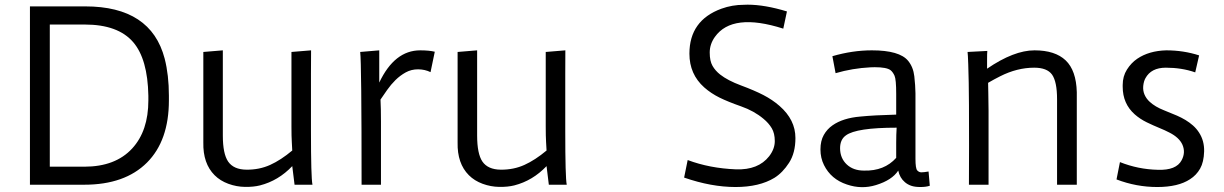

<svg xmlns="http://www.w3.org/2000/svg" viewBox="-20 -786 5209 817"><path d="M107.4 0V-758.8H342.8Q622.6 -758.8 680.7 -536.6Q698.7 -466.3 698.7 -378.9V-358.9Q698.7 -187.5 605.5 -94.2Q511.2 0 338.9 0ZM191.9 -76.7H338.9Q471.2 -76.7 542.5 -154.3Q611.3 -229 611.3 -358.9V-378.9Q608.4 -534.7 546.9 -606.4Q482.4 -681.6 340.8 -681.6H191.9Z M1303.2 -472.2V-228Q1303.2 -30.3 1309.6 0H1233.4L1223.6 -79.1Q1164.6 -17.1 1086.4 2.9Q1059.1 9.8 1022.7 9.3Q986.3 8.8 951.7 -3.9Q917 -16.6 893.1 -40.5Q843.3 -90.3 845.2 -179.7V-564.9L928.2 -571.8V-209Q928.2 -131.8 950.7 -98.6Q974.1 -64.5 1028.8 -64Q1083.5 -63.5 1129.4 -84.2Q1175.3 -105 1223.6 -145.5L1221.7 -181.2Q1220.2 -204.6 1220.2 -247.6V-564.9L1303.7 -571.8Q1303.2 -518.6 1303.2 -472.2Z M1599.1 -362.3Q1601.1 -325.2 1601.1 -268.6V0H1518.6Q1518.6 -518.1 1512.7 -564.9L1593.8 -571.8V-434.6Q1658.7 -571.8 1768.1 -571.8Q1805.7 -571.8 1830.1 -565.9L1812 -479Q1788.6 -490.7 1759.5 -491Q1730.5 -491.2 1706.5 -478Q1682.6 -464.8 1662.8 -445.3Q1643.1 -425.8 1627.4 -403.3Z M2385.3 -472.2V-228Q2385.3 -30.3 2391.6 0H2315.4L2305.7 -79.1Q2246.6 -17.1 2168.5 2.9Q2141.1 9.8 2104.7 9.3Q2068.4 8.8 2033.7 -3.9Q1999 -16.6 1975.1 -40.5Q1925.3 -90.3 1927.2 -179.7V-564.9L2010.3 -571.8V-209Q2010.3 -131.8 2032.7 -98.6Q2056.2 -64.5 2110.8 -64Q2165.5 -63.5 2211.4 -84.2Q2257.3 -105 2305.7 -145.5L2303.7 -181.2Q2302.2 -204.6 2302.2 -247.6V-564.9L2385.7 -571.8Q2385.3 -518.6 2385.3 -472.2Z M3145.5 -765.6 3161.1 -766.1Q3234.4 -766.1 3328.6 -737.3L3313 -664.1Q3096.2 -733.4 3022 -628.9Q3000 -598.1 3000 -562.3Q3000 -526.4 3012 -505.6Q3023.9 -484.9 3044.4 -468.8Q3076.7 -443.4 3133.3 -422.4Q3189.9 -401.4 3228.3 -381.6Q3266.6 -361.8 3296.9 -335.4Q3364.7 -276.4 3364.7 -198.7Q3364.7 -135.3 3337.6 -93.3Q3310.5 -51.3 3275.4 -29.3Q3210.9 9.8 3109.9 9.8Q3006.8 9.8 2891.1 -30.3L2906.2 -105Q3000 -69.8 3111.8 -65.4Q3206.5 -62 3252.9 -121.1Q3276.9 -152.3 3276.9 -185.5Q3276.9 -218.8 3263.9 -240.5Q3251 -262.2 3229 -280.3Q3189 -314 3133.3 -333.5Q3077.6 -353 3041.5 -370.8Q3005.4 -388.7 2976.6 -414.1Q2913.6 -470.2 2913.6 -557.6Q2913.6 -699.2 3049.8 -749Q3095.7 -765.6 3145.5 -765.6Z M3936.5 4.4Q3920.4 9.8 3896.5 9.8Q3872.6 9.8 3857.2 4.4Q3841.8 -1 3830.6 -10.7Q3808.6 -29.3 3802.2 -60.1Q3775.9 -19.5 3707.5 1.5Q3646 20.5 3583.5 -1Q3516.1 -23.4 3486.3 -83.5Q3471.2 -113.8 3471.2 -150.1Q3471.2 -186.5 3485.4 -211.7Q3499.5 -236.8 3522.9 -252.9Q3566.9 -283.7 3640.6 -290Q3699.7 -295.9 3793.5 -298.3V-386.2Q3793.5 -448.2 3786.4 -463.9Q3779.3 -479.5 3769.5 -487.3Q3752.9 -500 3702.1 -500L3683.6 -499.5Q3607.4 -495.6 3535.6 -474.6L3522 -546.9Q3607.4 -571.8 3689.9 -571.8Q3807.6 -571.8 3844.2 -527.3Q3866.2 -500.5 3870.6 -461.4Q3875 -422.4 3875.5 -389.2V-110.4Q3875.5 -68.8 3883.1 -60.8Q3890.6 -52.7 3900.6 -52.7Q3910.6 -52.7 3931.2 -56.2ZM3793.5 -178.7Q3793.5 -213.4 3795.4 -242.7Q3624 -242.7 3579.6 -210Q3554.7 -192.4 3554.7 -155.3Q3554.7 -112.8 3583.5 -85.9Q3611.3 -60.1 3656.2 -60.1Q3742.7 -57.6 3793.5 -114.3Z M4103 0 4103.5 -165.5Q4103.5 -376.5 4102.1 -434.6L4100.1 -511.7Q4098.6 -556.6 4097.2 -564.9L4181.2 -569.3Q4180.7 -563.5 4180.4 -554Q4180.2 -544.4 4180.2 -530.3V-493.7Q4294.4 -571.8 4382.1 -571.8Q4469.7 -571.8 4514.6 -529.1Q4559.6 -486.3 4562 -393.6V0H4478V-363.8Q4478 -438.5 4456.5 -468.8Q4435.1 -498 4380.9 -498Q4308.1 -498 4235.8 -461.4Q4211.4 -449.2 4184.6 -433.6L4185.5 -389.2Q4186.5 -352.1 4186.5 -314V0Z M5065.9 -478Q5008.8 -498 4940.9 -498Q4878.4 -498 4854 -453.1Q4846.7 -439.9 4844.7 -420.2Q4842.8 -400.4 4850.3 -383.1Q4857.9 -365.7 4872.6 -352.5Q4895.5 -331.5 4932.6 -316.9Q4969.7 -302.2 4988.5 -293.9Q5007.3 -285.6 5024.4 -275.4Q5041.5 -265.1 5056.4 -252Q5071.3 -238.8 5082 -222.2Q5105 -187 5103.8 -141.6Q5102.5 -96.2 5086.7 -68.4Q5070.8 -40.5 5043.9 -23.4Q4993.7 9.8 4904.3 9.8Q4815.4 9.8 4731 -22.5L4745.6 -96.2Q4823.2 -65.4 4906.2 -63.5Q4985.4 -60.5 5008.3 -104.5Q5025.9 -137.7 5011.2 -170.9Q4997.6 -200.7 4956.5 -221.7Q4937 -231.9 4912.4 -241.9Q4887.7 -252 4859.6 -265.6Q4831.5 -279.3 4808.6 -299.3Q4757.3 -344.7 4757.3 -417V-424.3Q4757.3 -461.4 4775.4 -490Q4793.5 -518.6 4819.3 -536.1Q4869.1 -569.8 4942.4 -571.8Q5016.1 -571.8 5082.5 -550.3Z"/></svg>

Font: Duru Sans
Style: Regular
Weight: 400
Designer: Onur Yazõcõgil
Foundry: Onur Yazõcõgil
Version: Version 1.001